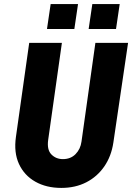

<svg xmlns="http://www.w3.org/2000/svg" viewBox="-20 -910 647 940"><path d="M280 10Q207 10 153 -20.5Q99 -51 73 -107Q47 -163 58 -240L123 -700H283L216 -226Q209 -177 231.5 -154Q254 -131 288 -131Q326 -131 350 -155.5Q374 -180 379 -217L447 -700H607L535 -212Q525 -145 490.5 -95Q456 -45 402.5 -17.5Q349 10 280 10ZM414 -768 432 -890H566L548 -768ZM210 -768 228 -890H362L344 -768Z"/></svg>

Font: Finlandica
Style: Italic
Weight: 400
Italic angle: -8°
Designer: Niklas Ekholm, Juho Hiilivirta, Jaakko Suomalainen
Foundry: Helsinki Type Studio
Version: Version 1.064